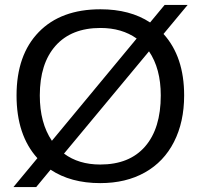

<svg xmlns="http://www.w3.org/2000/svg" viewBox="-20 -736 818 782"><path d="M730 -347.2Q730 -239.3 688.7 -158.2Q647.5 -77.1 570.3 -33.7Q493.2 9.8 388.2 9.8Q268.1 9.8 186 -44.9L127.4 25.9H34.7L132.3 -91.8Q47.4 -185.5 47.4 -347.2Q47.4 -512.2 137.7 -605.2Q228 -698.2 389.2 -698.2Q509.8 -698.2 591.3 -644.5L650.4 -715.8H744.1L646 -597.7Q730 -504.9 730 -347.2ZM634.8 -347.2Q634.8 -456.5 586.9 -526.9L240.7 -110.4Q300.3 -65.9 388.2 -65.9Q507.3 -65.9 571 -139.4Q634.8 -212.9 634.8 -347.2ZM142.1 -347.2Q142.1 -235.4 191.4 -162.6L536.6 -579.1Q476.1 -622.1 389.2 -622.1Q271 -622.1 206.5 -549.8Q142.1 -477.5 142.1 -347.2Z"/></svg>

Font: Arial
Style: Regular
Weight: 400
Designer: Steve Matteson
Foundry: Ascender Corporation
Version: Version 2.00.3